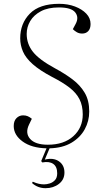

<svg xmlns="http://www.w3.org/2000/svg" viewBox="-20 -764 537 1007"><path d="M219 223Q178 223 148 196L152 189Q170 197 184 200Q198 203 211 203Q225 203 241 198Q257 193 268.5 180.5Q280 168 280 145Q280 110 259 95.5Q238 81 202 88L196 81L224 14Q145 12 98.5 -22Q52 -56 52 -103Q52 -130 66.5 -144.5Q81 -159 101 -159Q115 -159 125.5 -154.5Q136 -150 147 -141L132 -110Q111 -66 138 -35.5Q165 -5 231 -5Q315 -5 364.5 -49.5Q414 -94 414 -164Q414 -210 397 -243.5Q380 -277 344.5 -304.5Q309 -332 254 -360Q188 -395 151.5 -427.5Q115 -460 100.5 -493.5Q86 -527 86 -563Q86 -641 136.5 -692.5Q187 -744 290 -744Q336 -744 373 -730Q410 -716 432.5 -692.5Q455 -669 455 -638Q455 -614 443 -601Q431 -588 411 -588Q395 -588 383 -595Q371 -602 362 -611L377 -639Q395 -673 374.5 -699Q354 -725 289 -725Q232 -725 194.5 -705Q157 -685 138.5 -653.5Q120 -622 120 -586Q120 -534 152.5 -492.5Q185 -451 268 -406Q320 -378 360.5 -347.5Q401 -317 424.5 -277Q448 -237 448 -179Q448 -129 424.5 -86Q401 -43 355 -15.5Q309 12 240 14L215 73Q260 62 289 82Q318 102 318 141Q318 178 289 200.5Q260 223 219 223Z"/></svg>

Font: Literata 72pt ExtraLight
Style: Italic
Weight: 200
Italic angle: -2°
Designer: Latin by Veronika Burian and Jose Scaglione. Greek by Irene Vlachou. Cyrillic by Vera Evstafieva
Foundry: TypeTogether
Version: Version 3.002